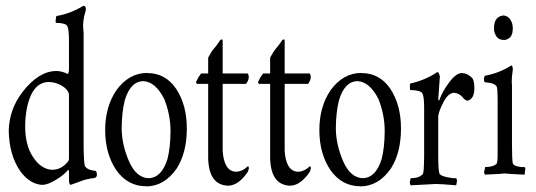

<svg xmlns="http://www.w3.org/2000/svg" viewBox="-20 -684 1912 685"><path d="M276.4 -589.4 278.3 -568.4V-178.7Q278.3 -103.5 283.2 -91.3Q291.5 -77.1 321.3 -74.2Q324.2 -72.8 325.7 -64Q327.1 -50.3 315.4 -48.8Q288.6 -45.4 271.5 -38.8Q254.4 -32.2 252.4 -31.7L231.4 -24.4Q226.1 -28.3 226.1 -40V-74.2Q224.1 -78.1 222.7 -78.1Q211.9 -62.5 181.6 -43.7Q151.4 -24.9 131.8 -24.4Q88.4 -25.9 53.7 -71.3Q12.2 -129.9 11.2 -218.8Q13.2 -293.9 60.1 -355.5Q118.2 -430.7 181.6 -430.7Q202.1 -430.2 221.7 -419.9Q226.1 -423.8 226.1 -439.9V-538.6Q226.1 -579.6 220.2 -590.8Q214.4 -602.1 179.7 -602.5Q177.7 -604.5 178.7 -611.1Q179.7 -617.7 179.7 -620.6Q179.7 -623.5 181.6 -627Q229 -634.3 278.3 -663.6Q286.6 -661.1 286.1 -654.3V-647.9L279.8 -623.5Q276.4 -607.9 276.4 -589.4ZM152.8 -391.6Q111.8 -390.1 90.8 -345.2Q70.3 -300.3 69.8 -233.4Q69.8 -164.6 98.6 -122.6Q126.5 -80.6 165.5 -78.1Q190.4 -78.6 208 -93Q225.6 -107.4 226.1 -116.2V-346.2Q224.6 -362.8 202.6 -377Q179.7 -391.1 152.8 -391.6Z M492.2 -394.5Q445.8 -394.5 425.3 -326.7Q424.8 -325.2 424.8 -324.7Q414.6 -283.7 414.1 -227.5Q414.1 -225.6 414.1 -225.1Q414.6 -167 440.9 -106.9Q467.3 -48.8 511.2 -48.3Q557.1 -50.3 577.6 -117.2Q587.9 -158.2 588.4 -214.8Q588.4 -216.3 588.4 -217.8Q587.9 -276.9 565.4 -332Q534.7 -391.6 492.2 -394.5ZM608.4 -367.2Q646.5 -309.6 646.5 -225.6Q646.5 -139.6 610.8 -83.5Q566.9 -19.5 501.5 -19Q501.5 -19 501 -19.5Q436 -19.5 395 -76.7Q355.5 -135.3 355.2 -219Q355 -302.7 395 -361.8Q439.9 -423.8 505.4 -423.8Q505.4 -423.8 505.9 -423.3Q570.3 -423.3 608.4 -367.2Z M794.4 -21.5Q725.1 -23.4 722.7 -119.6V-384.8H683.1Q677.7 -390.1 679.9 -392.8Q682.1 -395.5 682.1 -397Q683.6 -398.4 685.1 -402.8Q686 -405.8 688 -408.7L694.3 -417Q695.8 -418.9 697.3 -421.9H722.7V-478.5Q734.4 -500.5 743.9 -511.5Q753.4 -522.5 754.9 -524.9Q756.3 -527.3 757.3 -529.1Q758.3 -530.8 759.8 -532.2Q761.2 -533.7 762.2 -535.2Q763.2 -536.6 765.1 -540.5Q765.1 -540.5 768.1 -542.5Q773.9 -545.4 774.4 -539.6V-421.9H863.3Q867.7 -418 867.4 -407.7Q867.2 -397.5 857.9 -384.8H774.4V-146.5Q778.8 -73.7 821.3 -71.3Q843.3 -71.3 865.2 -91.3Q870.6 -85 865.2 -74.7V-73.7L864.3 -71.3Q831.5 -22.5 794.4 -21.5Z M1015.6 -21.5Q946.3 -23.4 943.8 -119.6V-384.8H904.3Q898.9 -390.1 901.1 -392.8Q903.3 -395.5 903.3 -397Q904.8 -398.4 906.2 -402.8Q907.2 -405.8 909.2 -408.7L915.5 -417Q917 -418.9 918.5 -421.9H943.8V-478.5Q955.6 -500.5 965.1 -511.5Q974.6 -522.5 976.1 -524.9Q977.5 -527.3 978.5 -529.1Q979.5 -530.8 981 -532.2Q982.4 -533.7 983.4 -535.2Q984.4 -536.6 986.3 -540.5Q986.3 -540.5 989.3 -542.5Q995.1 -545.4 995.6 -539.6V-421.9H1084.5Q1088.9 -418 1088.6 -407.7Q1088.4 -397.5 1079.1 -384.8H995.6V-146.5Q1000 -73.7 1042.5 -71.3Q1064.5 -71.3 1086.4 -91.3Q1091.8 -85 1086.4 -74.7V-73.7L1085.4 -71.3Q1052.7 -22.5 1015.6 -21.5Z M1256.3 -394.5Q1210 -394.5 1189.5 -326.7Q1189 -325.2 1189 -324.7Q1178.7 -283.7 1178.2 -227.5Q1178.2 -225.6 1178.2 -225.1Q1178.7 -167 1205.1 -106.9Q1231.4 -48.8 1275.4 -48.3Q1321.3 -50.3 1341.8 -117.2Q1352.1 -158.2 1352.5 -214.8Q1352.5 -216.3 1352.5 -217.8Q1352.1 -276.9 1329.6 -332Q1298.8 -391.6 1256.3 -394.5ZM1372.6 -367.2Q1410.6 -309.6 1410.6 -225.6Q1410.6 -139.6 1375 -83.5Q1331.1 -19.5 1265.6 -19Q1265.6 -19 1265.1 -19.5Q1200.2 -19.5 1159.2 -76.7Q1119.6 -135.3 1119.4 -219Q1119.1 -302.7 1159.2 -361.8Q1204.1 -423.8 1269.5 -423.8Q1269.5 -423.8 1270 -423.3Q1334.5 -423.3 1372.6 -367.2Z M1540.5 -427.2Q1545.4 -425.3 1546.4 -420.9Q1547.4 -416.5 1549.3 -411.1L1543.5 -328.6L1546.4 -324.7Q1557.6 -356.9 1582.5 -390.1Q1607.4 -423.3 1627.4 -423.3H1627.9Q1647.9 -422.9 1664.6 -405.8Q1672.4 -396.5 1672.4 -369.1Q1672.4 -330.6 1647.5 -324.7Q1640.6 -326.2 1634.8 -332Q1619.6 -352.1 1598.6 -353Q1578.6 -351.1 1562.5 -320.3Q1546.4 -289.6 1543.5 -270.5V-130.9Q1543.5 -77.1 1547.6 -65.4Q1551.8 -53.7 1596.7 -48.3H1607.4Q1611.3 -43 1609.9 -34.2L1607.4 -22.9Q1549.8 -27.8 1534.9 -27.6Q1520 -27.3 1445.3 -22.9Q1441.4 -28.3 1442.4 -36.6L1445.3 -48.3Q1465.8 -48.3 1476.8 -54.2Q1487.8 -60.1 1489.3 -64.5Q1492.7 -78.1 1492.7 -102.5L1493.2 -127.4V-300.3Q1493.2 -338.9 1487.1 -350.6Q1481 -362.3 1443.4 -362.8Q1442.4 -366.2 1442.4 -375.2Q1442.4 -384.3 1443.4 -385.7Q1500 -398.9 1540.5 -427.2Z M1742.7 -588.4Q1744.1 -624.5 1775.4 -628.9Q1795.4 -627.4 1804.2 -607.4Q1809.1 -599.6 1809.6 -581.5Q1809.6 -579.6 1809.1 -577.6Q1808.6 -557.6 1797.4 -548.8Q1786.1 -540 1775.4 -541.5Q1754.9 -543 1747.6 -560.5Q1741.7 -570.8 1742.7 -583.5ZM1805.7 -391.6 1806.6 -377.9V-166.5Q1806.6 -115.2 1809.6 -100.6Q1814.9 -89.8 1843.3 -87.9H1852.1Q1855.5 -83 1853.5 -76.2Q1851.6 -66.9 1852.1 -61L1827.6 -62L1800.3 -63.5L1789.6 -64.5H1786.1Q1784.7 -64.5 1780.8 -65.4Q1772.5 -63.5 1710.4 -61Q1705.6 -67.9 1708 -75Q1710.4 -82 1710.4 -87.9Q1741.7 -88.4 1752.4 -100.6Q1755.9 -111.8 1755.4 -138.7V-329.1Q1755.4 -364.7 1752.4 -374.5Q1745.6 -388.2 1709.5 -390.6Q1703.6 -399.4 1709.5 -413.6Q1763.7 -423.8 1804.2 -450.7Q1809.6 -448.7 1809.6 -436Q1805.7 -410.6 1805.7 -391.6Z"/></svg>

Font: AMoshref-Thulth
Style: Regular
Weight: 400
Designer: Ali Moshref
Foundry: Ali Moshref
Version: Version 0.1